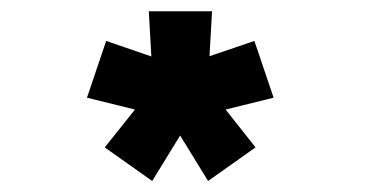

<svg xmlns="http://www.w3.org/2000/svg" viewBox="-20 -820 690 340"><path d="M249.5 -499.5 165.5 -559 219 -626 134 -647 168 -747.5 248 -720 243.5 -800H355.5L351 -720.5L430.5 -747.5L464.5 -647L379.5 -626L432.5 -559L348.5 -499.5L299 -580Z"/></svg>

Font: Trispace
Style: Bold
Weight: 700
Designer: Tyler Finck
Foundry: Etcetera Type Company
Version: Version 1.210; ttfautohint (v1.8.3)